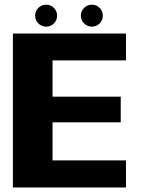

<svg xmlns="http://www.w3.org/2000/svg" viewBox="-20 -822 619 842"><path d="M36.5 0H532.5V-118.5H210.5V-285.5H509.5V-398H210.5V-557H532.5V-675H36.5ZM182.5 -705C209 -705 230.5 -726.5 230.5 -753.5C230.5 -780 209 -801.5 182.5 -801.5C156 -801.5 134 -780 134 -753.5C134 -726.5 156 -705 182.5 -705ZM383 -705C409.5 -705 431 -726.5 431 -753.5C431 -780 409.5 -801.5 383 -801.5C356.5 -801.5 334.5 -780 334.5 -753.5C334.5 -726.5 356.5 -705 383 -705Z"/></svg>

Font: Anybody
Style: Bold
Weight: 700
Designer: Tyler Finck
Foundry: Etcetera Type Company
Version: Version 1.110